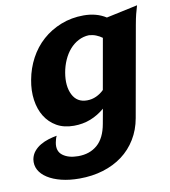

<svg xmlns="http://www.w3.org/2000/svg" viewBox="-80 -567 749 845"><g transform="rotate(-10 294.5 -144.5)"><path d="M497 -10Q488 41 463 82Q438 123 400.5 151Q363 179 314 194Q265 209 208 209Q163 209 127 200Q91 191 66 175Q41 159 29.5 137.5Q18 116 22 90Q26 70 38 55.5Q50 41 67 31Q84 21 103.5 15Q123 9 141 6Q137 14 135.5 20.5Q134 27 132 35Q125 73 150.5 92Q176 111 219 111Q271 111 305 81.5Q339 52 350 -10L362 -76Q333 -51 298.5 -37.5Q264 -24 224 -24Q179 -24 147 -42.5Q115 -61 95.5 -92.5Q76 -124 70 -166.5Q64 -209 73 -256Q82 -306 105.5 -350Q129 -394 165 -426Q201 -458 248 -476.5Q295 -495 349 -495Q407 -495 449 -468L589 -498Q583 -478 578.5 -460.5Q574 -443 569 -415ZM300 -124Q322 -124 341.5 -133Q361 -142 376 -157L416 -383Q404 -392 389 -398Q374 -404 357 -405Q332 -404 310 -392.5Q288 -381 271 -361.5Q254 -342 242.5 -316Q231 -290 226 -261Q216 -202 235.5 -163Q255 -124 300 -124Z"/></g></svg>

Font: LT Museum
Style: Bold Italic
Weight: 700
Designer: Daniel Lyons
Foundry: LyonsType
Version: Version 1.011